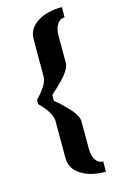

<svg xmlns="http://www.w3.org/2000/svg" viewBox="-123 -718 554 901"><g transform="rotate(-15 154.0 -267.0)"><path d="M49.8 -276.9Q71.8 -298.8 89.8 -325.7Q107.9 -352.5 107.9 -374V-556.2Q107.9 -605.5 154.1 -636.2Q200.2 -667 274.9 -667V-617.2Q252.4 -617.2 238.8 -596.7Q225.1 -576.2 225.1 -543V-408.2Q225.1 -394 213.1 -374.3Q201.2 -354.5 182.6 -335.2Q164.1 -315.9 150.4 -303.2Q136.7 -290.5 125 -280.8V-252Q137.7 -241.7 150.6 -229.7Q163.6 -217.8 182.6 -198.5Q201.7 -179.2 213.4 -159.7Q225.1 -140.1 225.1 -126V8.8Q225.1 42 238.8 62.5Q252.4 83 274.9 83V132.8Q199.7 132.8 153.8 102.5Q107.9 72.3 107.9 22V-159.2Q107.9 -197.8 49.8 -255.9Z"/></g></svg>

Font: Resagokr
Style: Bold
Weight: 600
Designer: gluk
Foundry: gluk
Version: Version 0.95